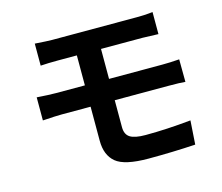

<svg xmlns="http://www.w3.org/2000/svg" viewBox="-107 -876 1214 1052"><g transform="rotate(-15 500.0 -350.0)"><path d="M172 -735Q244 -730 269 -730H750Q802 -730 840 -735V-610Q762 -613 750 -613H515V-443H817Q862 -443 914 -447L915 -319Q887 -322 820 -322H515V-169Q515 -128 541.5 -111Q568 -94 629 -94Q747 -94 887 -108L878 27Q748 35 612 35Q476 35 427 -6Q378 -47 378 -129V-322H215Q181 -322 106 -317V-448Q176 -443 215 -443H378V-613H269Q216 -613 172 -610Z"/></g></svg>

Font: Swei Fan Sans CJK TC
Style: Bold
Weight: 700
Version: Version 2.130